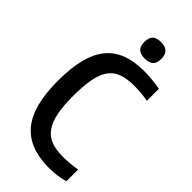

<svg xmlns="http://www.w3.org/2000/svg" viewBox="-288 -995 1071 1071"><g transform="rotate(45 247.5 -459.5)"><path d="M292 -799Q258 -799 241.5 -814Q225 -829 225 -864Q225 -899 241.5 -914Q258 -929 292 -929Q359 -929 359 -864Q359 -829 342 -814Q325 -799 292 -799ZM342 10Q186 9 111.5 -82Q37 -173 37 -369Q37 -469 55 -541Q73 -613 110.5 -659Q148 -705 205 -726.5Q262 -748 340 -748Q398 -748 467 -736V-641Q442 -646 413 -648.5Q384 -651 358 -651Q303 -651 264.5 -637.5Q226 -624 202 -591.5Q178 -559 167.5 -504.5Q157 -450 157 -369Q157 -290 168 -236.5Q179 -183 203 -150Q227 -117 264.5 -103Q302 -89 355 -89Q378 -89 408.5 -91.5Q439 -94 467 -99V-7Q444 1 412 5.5Q380 10 342 10Z"/></g></svg>

Font: Encode Sans Compressed
Style: SemiBold
Weight: 600
Designer: Pablo Impallari, Andres Torresi
Foundry: Pablo Impallari, Andres Torresi
Version: Version 1.000; ttfautohint (v1.00) -l 8 -r 50 -G 200 -x 14 -